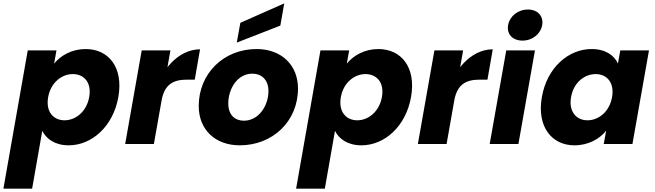

<svg xmlns="http://www.w3.org/2000/svg" viewBox="-56 -858 3901 1144"><path d="M266.5 -479 280.5 -557.9H109.4L-35.7 266.2H135.4L195.9 -78.4C219.1 -31.2 270.8 7.9 353.4 7.9C490.4 7.9 618.1 -103.8 649.2 -280.1C680.2 -456.5 591.5 -565.8 454.4 -565.8C372.3 -565.8 305.8 -527.6 266.5 -479ZM475.6 -280.1C459.8 -191.2 393.3 -141.2 328.5 -141.2C264.1 -141.2 215.2 -190.3 230.9 -279.2C246.6 -367.6 313.2 -416.6 377.5 -416.6C442.4 -416.6 491.3 -369 475.6 -280.1Z M906.6 -258.8C923.9 -354.7 975.6 -383.4 1057.5 -383.4H1104.4L1136 -564.2C1004.1 -564.2 892.8 -433.2 867.3 -290.5ZM689.8 0H860.9L959.5 -557.9H788.4Z M1372.6 7.9C1569.5 7.9 1719.6 -135.9 1719.6 -330.7C1719.6 -472.3 1618.9 -565.8 1473.2 -565.8C1275.4 -565.8 1128.1 -419 1128.1 -226.2C1128.1 -85 1226.8 7.9 1372.6 7.9ZM1397.2 -138.8C1344.3 -138.8 1304.2 -172.5 1304.2 -241.2C1304.2 -329.8 1358.8 -419.1 1447.7 -419.1C1500 -419.1 1543.5 -385.4 1543.5 -315.2C1543.5 -227.6 1485 -138.8 1397.2 -138.8ZM1376.1 -722.1 1354.8 -604.3 1614.3 -705.4 1637.6 -837.8Z M2010.5 -479 2024.5 -557.9H1853.4L1708.3 266.2H1879.4L1939.9 -78.4C1963.1 -31.2 2014.8 7.9 2097.4 7.9C2234.4 7.9 2362.1 -103.8 2393.2 -280.1C2424.2 -456.5 2335.5 -565.8 2198.4 -565.8C2116.3 -565.8 2049.8 -527.6 2010.5 -479ZM2219.6 -280.1C2203.8 -191.2 2137.3 -141.2 2072.5 -141.2C2008.1 -141.2 1959.2 -190.3 1974.9 -279.2C1990.6 -367.6 2057.2 -416.6 2121.5 -416.6C2186.4 -416.6 2235.3 -369 2219.6 -280.1Z M2650.6 -258.8C2667.9 -354.7 2719.6 -383.4 2801.5 -383.4H2848.4L2880 -564.2C2748.1 -564.2 2636.8 -433.2 2611.3 -290.5ZM2433.8 0H2604.9L2703.5 -557.9H2532.4Z M2861.8 0H3032.9L3131.5 -557.9H2960.4ZM3057.3 -616.1C3117.4 -616.1 3165.4 -656.5 3174.5 -708.1C3183.7 -760.2 3149.7 -801.2 3089.7 -801.2C3028.6 -801.2 2980.5 -760.2 2971.4 -708.1C2962.3 -656.5 2996.2 -616.1 3057.3 -616.1Z M3172.6 -280.1C3141.5 -103.8 3230.7 7.9 3366.9 7.9C3449.9 7.9 3516.5 -30.2 3555.8 -79.4L3541.3 0H3712.3L3810.9 -557.9H3639.9L3625.9 -479.5C3604.1 -527.6 3552.4 -565.8 3468.9 -565.8C3331.8 -565.8 3203.7 -456.5 3172.6 -280.1ZM3590.8 -279.2C3575.1 -190.3 3509.1 -141.2 3444.2 -141.2C3379.8 -141.2 3330.9 -191.2 3346.7 -280.1C3362.4 -369 3428.9 -416.6 3493.3 -416.6C3558.2 -416.6 3606.6 -367.6 3590.8 -279.2Z"/></svg>

Font: Poppins Devanagari Thin
Style: Italic
Weight: 100
Italic angle: -10°
Designer: Ninad Kale (Devanagari), Jonny Pinhorn (Latin)
Foundry: Indian Type Foundry
Version: 4.005